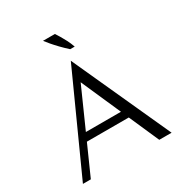

<svg xmlns="http://www.w3.org/2000/svg" viewBox="-210 -1095 1191 1252"><g transform="rotate(-30 385.5 -469.0)"><path d="M51.5 0 384.6 -735.1 719.1 0H626.4L354.7 -616.4L380 -603.5L111 0ZM167.9 -225.5 192.1 -283.4H549.5L572.3 -225.5ZM418.8 -802.2Q390.1 -828 365.8 -853.3Q341.4 -878.6 322.8 -900.5Q304.3 -922.4 292.4 -938.1H382.1Q391.1 -924 403.4 -903.9Q415.6 -883.7 428.8 -858.4Q441.9 -833 452.8 -802.2Z"/></g></svg>

Font: Russolo 10pt ExtraLight
Style: Regular
Weight: 200
Designer: Micah Stupak-Hahn
Version: Version 1.000